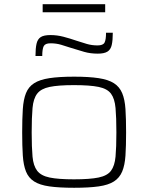

<svg xmlns="http://www.w3.org/2000/svg" viewBox="-20 -881 701 909"><path d="M331 8Q260 8 214 1.5Q168 -5 141.5 -22Q115 -39 103 -69Q91 -99 88 -144.5Q85 -190 85 -254Q85 -319 88 -364.5Q91 -410 103 -440Q115 -470 141.5 -487Q168 -504 214 -511Q260 -518 331 -518Q401 -518 447 -511Q493 -504 519.5 -487Q546 -470 558.5 -440Q571 -410 574 -364.5Q577 -319 577 -254Q577 -190 574 -144.5Q571 -99 558.5 -69Q546 -39 519.5 -22Q493 -5 447 1.5Q401 8 331 8ZM330 -32Q405 -32 446.5 -40.5Q488 -49 505.5 -72.5Q523 -96 527 -139.5Q531 -183 531 -254Q531 -325 527 -369.5Q523 -414 505.5 -437.5Q488 -461 447 -469.5Q406 -478 330 -478Q256 -478 215 -469.5Q174 -461 156 -437.5Q138 -414 134 -369.5Q130 -325 130 -254Q130 -183 134 -139.5Q138 -96 156 -72.5Q174 -49 215 -40.5Q256 -32 330 -32ZM148 -616Q148 -652 153 -674Q158 -696 173 -705.5Q188 -715 219 -715Q250 -715 280.5 -707Q311 -699 343 -688Q367 -680 391 -673Q415 -666 442 -666Q468 -666 475 -679.5Q482 -693 482 -726H514Q514 -690 509 -668Q504 -646 488.5 -636.5Q473 -627 443 -627Q408 -627 378.5 -635.5Q349 -644 317 -654Q293 -662 269.5 -669Q246 -676 219 -676Q194 -676 187 -662.5Q180 -649 180 -616ZM182 -823V-861H478V-823Z"/></svg>

Font: Saira Expanded ExtraLight
Style: Regular
Weight: 250
Width: 7
Designer: Hector Gatti with collaboration of the Omnibus-Type team
Foundry: Omnibus-Type
Version: Version 1.101